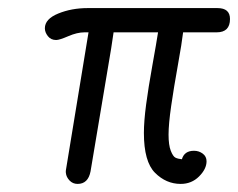

<svg xmlns="http://www.w3.org/2000/svg" viewBox="-20 -451 589 475"><path d="M91 -381Q91 -404 124 -417.5Q157 -431 197 -431H518Q549 -431 549 -404Q549 -371 516 -371H433Q430 -345 420 -289.5Q410 -234 403.5 -189Q397 -144 397 -118Q397 -92 402.5 -78Q408 -64 414 -61Q420 -58 430 -57Q436 -78 460 -78Q472 -78 481.5 -71Q491 -64 491 -52Q491 -33 472.5 -14.5Q454 4 427 4Q391 4 363.5 -23.5Q336 -51 336 -122Q336 -151 341.5 -192.5Q347 -234 357 -289.5Q367 -345 371 -371H261L255 -331L204 -27Q198 4 172 4Q160 4 152 -4.5Q144 -13 143 -23Q142 -27 145 -42L199 -371H189Q171 -371 149 -361.5Q127 -352 119 -352Q106 -352 98.5 -361.5Q91 -371 91 -381Z"/></svg>

Font: CMU Typewriter Text
Style: LightOblique
Weight: 200
Italic angle: -9.46001°
Version: Version 0.7.0